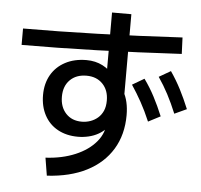

<svg xmlns="http://www.w3.org/2000/svg" viewBox="-56 -875 992 946"><g transform="rotate(5 440.0 -402.5)"><path d="M683.3 -296.7Q661.1 -348.9 638.3 -390Q615.6 -431.1 588.9 -471.1L647.8 -505.6Q676.7 -465.6 699.4 -422.2Q722.2 -378.9 743.3 -327.8ZM808.9 -346.7Q787.8 -397.8 765.6 -440Q743.3 -482.2 716.7 -521.1L774.4 -554.4Q803.3 -512.2 825.6 -468.9Q847.8 -425.6 868.9 -374.4ZM195.6 -75.6Q277.8 -80 342.2 -107.2Q406.7 -134.4 443.9 -178.9Q481.1 -223.3 481.1 -277.8V-300L507.8 -284.4Q500 -263.3 483.9 -246.1Q467.8 -228.9 446.1 -216.7Q424.4 -204.4 398.3 -198.3Q372.2 -192.2 345.6 -192.2Q288.9 -192.2 246.1 -215.6Q203.3 -238.9 180 -282.2Q156.7 -325.6 156.7 -382.2Q156.7 -438.9 181.1 -481.7Q205.6 -524.4 250.6 -548.3Q295.6 -572.2 355.6 -572.2Q400 -572.2 435.6 -553.9Q471.1 -535.6 498.9 -500L460 -477.8V-816.7H555.6V-392.2L547.8 -437.8Q562.2 -412.2 568.9 -382.8Q575.6 -353.3 575.6 -318.9Q575.6 -222.2 531.7 -150Q487.8 -77.8 406.1 -36.1Q324.4 5.6 210 12.2ZM472.2 -382.2Q472.2 -433.3 442.2 -464.4Q412.2 -495.6 362.2 -495.6Q311.1 -495.6 280.6 -465Q250 -434.4 250 -382.2Q250 -331.1 279.4 -299.4Q308.9 -267.8 357.8 -267.8Q380 -267.8 400.6 -275Q421.1 -282.2 437.2 -296.1Q453.3 -310 462.8 -331.1Q472.2 -352.2 472.2 -382.2ZM30 -700Q200 -700 398.9 -706.1Q597.8 -712.2 816.7 -724.4L820 -643.3Q600 -631.1 400.6 -625Q201.1 -618.9 30 -618.9Z"/></g></svg>

Font: Paperlogy 5 Medium
Style: Regular
Weight: 500
Designer: redesigned by Lee Juim, glyphs from Gmarket Sans & Montserrat
Foundry: PT&
Version: Version 1.001